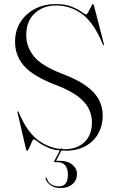

<svg xmlns="http://www.w3.org/2000/svg" viewBox="-20 -730 580 944"><path d="M302 11Q251 11 218.8 -3Q186.5 -17 169 -31Q151.5 -45 145 -45Q142 -45 136 -31Q130 -17 123.8 -3Q117.5 11 114.5 11Q110 11 108.5 6L66 -177Q65.5 -181.5 66.5 -182Q68.5 -184 71 -180Q113.5 -78 172.5 -37.2Q231.5 3.5 298.5 3.5Q359 3.5 395.5 -31.5Q432 -66.5 432 -128.5Q432 -164 416 -196.2Q400 -228.5 361 -257.5Q322 -286.5 254 -312.5Q143 -355 98.5 -405.5Q54 -456 54 -524.5Q54 -580 80.8 -621.8Q107.5 -663.5 152.8 -686.8Q198 -710 253 -710Q302 -710 333 -697.2Q364 -684.5 380.8 -671.8Q397.5 -659 404 -659Q407.5 -659 414.5 -671.8Q421.5 -684.5 427.8 -697.2Q434 -710 436.5 -710Q439.5 -710 441 -706L491 -513.5Q492 -509.5 491 -508.5Q488.5 -506.5 486 -511Q442 -618 384.2 -660.5Q326.5 -703 256 -703Q192 -703 150.5 -664.5Q109 -626 109 -556Q109 -500.5 146 -453.8Q183 -407 284 -368Q361 -339 404.8 -306.8Q448.5 -274.5 466.8 -238.5Q485 -202.5 485 -161Q485 -113 463.5 -74Q442 -35 401 -12Q360 11 302 11ZM279.5 -0.5H287.5L255.5 60.5H273Q312.5 60.5 335.5 79.5Q358.5 98.5 358.5 125.5Q358.5 156 336.5 175.2Q314.5 194.5 279 194.5Q249.5 194.5 229.8 181.2Q210 168 204 148.5Q203 144 206 143.5Q209 142 210.5 147Q216 167.5 233 177Q250 186.5 270 186.5Q314 186.5 314 127Q314 101 301.5 84.2Q289 67.5 264 67.5H250Q243.5 67.5 247 61Z"/></svg>

Font: Fraunces 144pt S000 Light
Style: Regular
Weight: 300
Version: Version 1.000; ttfautohint (v1.8.3)